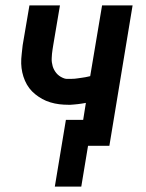

<svg xmlns="http://www.w3.org/2000/svg" viewBox="-20 -540 540 711"><path d="M183 151 224 -96H288L298 -159Q291 -158 283.5 -156.5Q276 -155 269 -154.5Q262 -154 254 -153Q246 -152 241 -152H233Q216 -152 199.5 -154Q183 -156 166.5 -161Q150 -166 136.5 -173.5Q123 -181 110.5 -191Q98 -201 88.5 -213.5Q79 -226 72.5 -241Q66 -256 62.5 -272Q59 -288 58.5 -304.5Q58 -321 60.5 -341.5Q63 -362 64 -373L89 -520H202L177 -372Q176 -364 174.5 -356Q173 -348 172.5 -340.5Q172 -333 171.5 -325Q171 -317 172 -309.5Q173 -302 175 -295Q177 -288 180.5 -281.5Q184 -275 188.5 -269.5Q193 -264 199 -259.5Q205 -255 213 -251.5Q221 -248 226 -248H233Q239 -248 245 -248Q251 -248 256.5 -248.5Q262 -249 268.5 -250Q275 -251 282.5 -252Q290 -253 295.5 -254Q301 -255 305 -256L314 -258L358 -520H471L385 0H306L281 151Z"/></svg>

Font: Iosevka Custom
Style: Bold Italic
Weight: 700
Italic angle: -9°
Designer: Belleve Invis
Foundry: Belleve Invis
Version: Version 30.3.1; ttfautohint (v1.8.3)